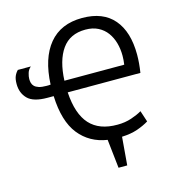

<svg xmlns="http://www.w3.org/2000/svg" viewBox="-127 -821 1027 1110"><g transform="rotate(-15 387.0 -266.5)"><path d="M274 -318Q282 -187 339 -124.5Q396 -62 505 -63Q550 -63 588.5 -76Q627 -89 652 -104L674 -37Q645 -19 605 -5Q565 9 511 11L497 179H445L426 7Q321 -9 258.5 -87.5Q196 -166 190 -318H153Q69 -318 35 -352.5Q1 -387 1 -441Q1 -470 8.5 -487.5Q16 -505 29 -518H107Q91 -505 85 -485Q79 -465 79 -450Q79 -438 82 -426.5Q85 -415 94 -406Q103 -397 120 -391.5Q137 -386 165 -386Q171 -386 177 -386Q183 -386 190 -387Q197 -543 267 -627.5Q337 -712 465 -712Q590 -712 654 -637Q718 -562 718 -425Q718 -375 709 -318ZM631 -388Q633 -402 634 -415Q635 -428 635 -441Q635 -481 625 -517Q615 -553 594.5 -581Q574 -609 542 -625.5Q510 -642 466 -642Q373 -642 325.5 -575Q278 -508 273 -388Z"/></g></svg>

Font: PT Sans
Style: Regular
Weight: 400
Version: Version 2.003W OFL; ttfautohint (v1.6)